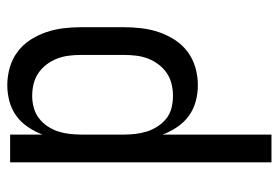

<svg xmlns="http://www.w3.org/2000/svg" viewBox="-142 -634 783 540"><g transform="rotate(90 250.0 -363.5)"><path d="M219 8Q194 8 169.5 1Q145 -6 125 -21Q105 -36 91.5 -57Q78 -78 70 -101.5Q62 -125 59 -150Q56 -175 56 -200V-320Q56 -345 59 -370Q62 -395 70 -418.5Q78 -442 91.5 -463Q105 -484 125 -499Q145 -514 169.5 -521Q194 -528 219 -528Q242 -528 264.5 -522Q287 -516 305.5 -502.5Q324 -489 337 -469.5Q350 -450 358 -429V-735H436V0H358V-91Q350 -70 337 -50.5Q324 -31 305.5 -17.5Q287 -4 264.5 2Q242 8 219 8ZM249 -62Q266 -62 282.5 -66.5Q299 -71 312 -81Q325 -91 334.5 -105Q344 -119 349 -134.5Q354 -150 356 -166.5Q358 -183 358 -200V-320Q358 -337 356 -353.5Q354 -370 349 -385.5Q344 -401 334.5 -415.5Q325 -430 312 -440Q299 -450 282.5 -454Q266 -458 249 -458Q232 -458 215.5 -454Q199 -450 185 -440.5Q171 -431 160.5 -417Q150 -403 144 -387Q138 -371 136 -354Q134 -337 134 -320V-200Q134 -183 136 -166Q138 -149 144 -133Q150 -117 160.5 -103Q171 -89 185 -79.5Q199 -70 215.5 -66Q232 -62 249 -62Z"/></g></svg>

Font: Iosevka NFM
Style: Regular
Weight: 400
Monospace: yes
Designer: Belleve Invis
Foundry: Belleve Invis
Version: Version 29.0.4; ttfautohint (v1.8.4);Nerd Fonts 3.3.0